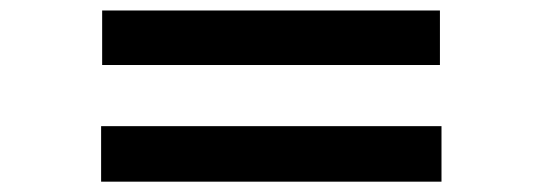

<svg xmlns="http://www.w3.org/2000/svg" viewBox="-20 -567 1040 368"><path d="M175.8 -442.4V-546.9H823.2V-442.4ZM173.8 -218.8V-325.2H826.2V-218.8Z"/></svg>

Font: Gothic A1
Style: Bold
Weight: 700
Version: Version 2.50